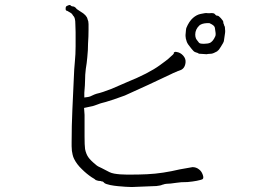

<svg xmlns="http://www.w3.org/2000/svg" viewBox="-20 -754 1040 772"><path d="M819 -661Q814 -661 812 -661Q792 -660 782 -652Q765 -636 765 -615Q765 -606 768 -599Q769 -596 778 -585Q780 -581 784.5 -579.5Q789 -578 798 -578Q799 -578 801 -578Q816 -578 825 -582Q834 -587 841 -599Q847 -609 847 -614.5Q847 -620 847 -621Q847 -623 844 -642Q843 -650 830 -657Q824 -660 822 -661Q819 -661 819 -661ZM729 -641Q740 -668 756 -682Q771 -695 787 -698Q808 -703 815 -701Q819 -701 824 -701Q841 -703 845 -696Q847 -694 849 -692Q850 -692 853 -691H854Q859 -691 868 -681Q878 -670 878 -665V-661Q879 -659 880 -657Q881 -653 882 -650Q885 -648 885 -634Q886 -631 885 -622Q881 -593 880 -588Q880 -585 868 -566Q860 -552 854 -549V-548Q838 -539 830 -538Q812 -537 811 -536Q809 -536 796 -537L780 -538Q777 -541 766 -544Q760 -546 757 -550L750 -558Q734 -577 731 -586Q726 -600 726 -609Q726 -613 726 -614Q728 -639 729 -641ZM716 -531Q728 -518 726 -502Q723 -477 703 -471Q699 -470 695 -468Q691 -467 689 -465H688Q673 -459 670 -457Q648 -446 576.5 -413Q505 -380 482 -370Q460 -362 437 -354Q397 -341 390 -340Q382 -338 375 -335Q368 -332 361 -330Q353 -327 346 -326Q323 -321 318 -320Q320 -297 320 -292Q320 -282 320 -278V-205Q320 -170 322 -155Q326 -135 335 -122Q344 -109 365 -92Q372 -85 389 -78Q403 -71 420 -62Q428 -58 439 -56Q450 -54 463 -53Q476 -52 488.5 -52Q501 -52 510 -52Q540 -52 572 -53.5Q604 -55 636.5 -60Q669 -65 703 -73Q750 -81 754 -82Q769 -82 780 -73Q790 -66 795 -52Q800 -39 795 -34Q791 -31 771 -27Q756 -24 734 -22Q706 -22 689 -19Q678 -17 666 -16Q643 -15 640.5 -13.5Q638 -12 635 -12Q634 -12 633 -11H632Q627 -8 609 -6Q592 -5 572 -4.5Q552 -4 534.5 -3Q517 -2 510 -2Q500 -2 485 -3Q470 -4 454 -5.5Q438 -7 423 -10Q405 -14 400 -18Q398 -20 396 -22Q395 -22 394 -24Q392 -24 392 -24Q391 -24 390 -24H389L388 -25Q387 -26 385 -26Q380 -26 375 -27Q367 -29 365 -30Q361 -34 356.5 -36.5Q352 -39 349 -41Q328 -55 309 -74Q289 -93 278 -115Q274 -123 272 -132Q271 -139 269 -148V-149Q268 -157 268 -166V-182Q268 -248 271 -313Q274 -378 277 -444Q278 -476 281 -506Q284 -536 284 -568V-625Q284 -642 283 -656Q283 -671 281 -678Q279 -687 273 -692V-693Q269 -700 263 -703Q259 -705 256 -707Q253 -709 251 -710Q244 -711 244 -717Q244 -717 244 -718.5Q244 -720 244 -721Q244 -729 251 -731Q257 -734 261 -734H262L263 -733Q267 -728 275 -728Q278 -728 284 -723Q285 -722 286 -721L288 -718Q292 -715 303 -708Q329 -693 332 -677Q333 -673 335 -668Q336 -662 336 -657V-634Q336 -607 334 -579Q334 -552 331 -524Q329 -500 325 -477Q322 -454 322 -430Q322 -414 319 -381Q319 -371 319 -362Q338 -364 342 -366Q363 -376 368 -377Q391 -382 429 -397Q446 -404 489 -423Q578 -459 623 -492Q633 -500 646 -509Q657 -517 666 -526Q678 -536 679 -539V-543L681 -544Q682 -545 684 -545H685V-546L690 -545Q705 -543 716 -531Z"/></svg>

Font: ToneOZ-Tsuipita-TC
Style: Tsuipita-TC
Weight: 400
Designer: :Jeffrey Xuan (Chih-Lin Hsuan)  :
Foundry: jeffreyx@gmail.com, cjkFonts.io
Version: Version 0.24071